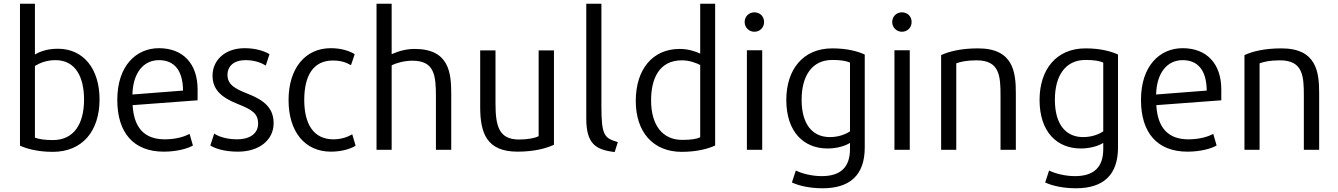

<svg xmlns="http://www.w3.org/2000/svg" viewBox="-20 -800 7162 1028"><path d="M513 -268C513 -97 420 13 263 13C184 13 124 -3 87 -20V-780H167V-508C192 -523 231 -539 290 -539C428 -539 513 -430 513 -268ZM430 -267C430 -382 388 -478 277 -478C228 -478 192 -462 167 -447V-63C187 -55 220 -50 263 -50C374 -50 430 -134 430 -267Z M1038 -263 690 -237C697 -116 753 -54 862 -54C926 -54 970 -70 995 -83L1013 -21C986 -5 928 12 857 12C696 12 608 -88 608 -265C608 -449 710 -542 831 -542C960 -542 1038 -459 1038 -321ZM960 -315C959 -426 911 -478 831 -478C749 -478 692 -411 689 -294Z M1445 -140C1445 -52 1370 12 1254 12C1179 12 1130 -6 1106 -21L1127 -85C1144 -72 1188 -54 1250 -54C1316 -54 1362 -84 1362 -138C1362 -193 1329 -213 1251 -244C1161 -280 1118 -323 1118 -395C1118 -478 1185 -542 1290 -542C1352 -542 1398 -525 1423 -510C1419 -496 1407 -463 1403 -449C1385 -460 1350 -478 1294 -478C1235 -478 1198 -448 1198 -399C1198 -347 1238 -325 1304 -299C1398 -263 1445 -219 1445 -140Z M1884 -20C1860 -4 1811 12 1752 12C1611 12 1525 -96 1525 -264C1525 -434 1614 -542 1751 -542C1812 -542 1855 -525 1879 -510C1875 -497 1864 -464 1859 -451C1836 -464 1809 -476 1762 -476C1656 -476 1609 -393 1609 -265C1609 -140 1656 -54 1765 -54C1810 -54 1844 -68 1866 -81Z M2396 2H2314V-283C2314 -397 2306 -475 2188 -475C2146 -475 2101 -463 2077 -450V2H1996V-780H2077V-510C2120 -529 2160 -538 2200 -538C2385 -538 2396 -410 2396 -297Z M2946 -25C2908 -7 2843 12 2751 12C2586 12 2551 -87 2551 -227V-530H2633V-247C2633 -125 2651 -53 2759 -53C2807 -53 2845 -61 2864 -71V-530H2946Z M3288 -39 3271 14C3169 2 3119 -30 3119 -166V-780H3200V-232C3200 -71 3217 -61 3288 -39Z M3809 -21C3773 -4 3712 13 3630 13C3476 13 3384 -94 3384 -259C3384 -429 3474 -538 3619 -538C3665 -538 3703 -525 3729 -513V-780H3809ZM3729 -65V-452C3707 -463 3672 -477 3631 -477C3508 -477 3466 -377 3466 -263C3466 -135 3523 -51 3633 -51C3681 -51 3711 -56 3729 -65Z M4071 -682C4071 -652 4048 -630 4019 -630C3991 -630 3967 -652 3967 -682C3967 -713 3991 -734 4019 -734C4048 -734 4071 -713 4071 -682ZM4061 2H3979V-531H4061Z M4610 -10C4610 136 4532 208 4385 208C4316 208 4259 195 4220 177L4241 113C4273 129 4326 143 4380 143C4482 143 4531 94 4531 -2V-35C4513 -23 4469 -5 4411 -5C4283 -5 4190 -94 4190 -265C4190 -426 4278 -541 4436 -541C4519 -541 4575 -524 4610 -508ZM4531 -97V-465C4510 -474 4482 -479 4436 -479C4327 -479 4272 -393 4272 -266C4272 -132 4332 -66 4423 -66C4468 -66 4507 -80 4531 -97Z M4861 -682C4861 -652 4838 -630 4809 -630C4781 -630 4757 -652 4757 -682C4757 -713 4781 -734 4809 -734C4838 -734 4861 -713 4861 -682ZM4851 2H4769V-531H4851Z M5419 2H5337V-286C5337 -392 5333 -477 5209 -477C5155 -477 5122 -469 5100 -461V2H5019V-505C5062 -525 5127 -541 5217 -541C5406 -541 5419 -413 5419 -300Z M5966 -10C5966 136 5888 208 5741 208C5672 208 5615 195 5576 177L5597 113C5629 129 5682 143 5736 143C5838 143 5887 94 5887 -2V-35C5869 -23 5825 -5 5767 -5C5639 -5 5546 -94 5546 -265C5546 -426 5634 -541 5792 -541C5875 -541 5931 -524 5966 -508ZM5887 -97V-465C5866 -474 5838 -479 5792 -479C5683 -479 5628 -393 5628 -266C5628 -132 5688 -66 5779 -66C5824 -66 5863 -80 5887 -97Z M6519 -263 6171 -237C6178 -116 6234 -54 6343 -54C6407 -54 6451 -70 6476 -83L6494 -21C6467 -5 6409 12 6338 12C6177 12 6089 -88 6089 -265C6089 -449 6191 -542 6312 -542C6441 -542 6519 -459 6519 -321ZM6441 -315C6440 -426 6392 -478 6312 -478C6230 -478 6173 -411 6170 -294Z M7043 2H6961V-286C6961 -392 6957 -477 6833 -477C6779 -477 6746 -469 6724 -461V2H6643V-505C6686 -525 6751 -541 6841 -541C7030 -541 7043 -413 7043 -300Z"/></svg>

Font: Repo Regular
Style: Regular
Weight: 400
Designer: Stefan Peev
Foundry: Context Ltd
Version: Version 1.502